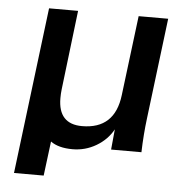

<svg xmlns="http://www.w3.org/2000/svg" viewBox="-48 -547 682 711"><g transform="rotate(5 293.5 -191.5)"><path d="M140.1 117.7H29.8L106 -501H213.9L178.7 -206.1Q176.8 -190.4 176.8 -173.3Q176.8 -77.1 265.6 -77.1Q387.2 -77.1 402.3 -204.6L439 -501H548.8L502.9 -127.9Q495.1 -66.4 493.2 0H380.4L387.7 -75.7Q366.2 -36.6 325.7 -12.7Q285.2 11.2 237.8 11.2Q185.5 11.2 156.2 -10.3Z"/></g></svg>

Font: Muli
Style: Semi-BoldItalic
Weight: 600
Italic angle: -7°
Designer: Vernon Adams
Foundry: newtypography
Version: Version 2.0; ttfautohint (v1.00rc1.2-2d82) -l 8 -r 50 -G 200